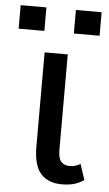

<svg xmlns="http://www.w3.org/2000/svg" viewBox="-73 -749 453 795"><g transform="rotate(5 154.0 -352.0)"><path d="M192.4 -527.8V-130.9Q192.4 -95.2 205.3 -81.5Q218.3 -67.9 240.2 -67.9Q252.4 -67.9 264.2 -71.5Q275.9 -75.2 284.7 -80.6L306.2 -15.6Q284.2 -0.5 262.5 4.9Q240.7 10.3 214.8 10.3Q156.7 10.3 126.5 -24.4Q96.2 -59.1 96.2 -136.2V-527.8ZM316.9 -616.2H210V-713.9H316.9ZM87.4 -616.2H-19.5V-713.9H87.4Z"/></g></svg>

Font: GeogebraSans
Style: Regular
Weight: 400
Designer: Google
Version: Version 1.100140; 2013